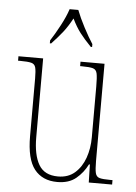

<svg xmlns="http://www.w3.org/2000/svg" viewBox="-55 -808 609 860"><g transform="rotate(5 250.0 -378.0)"><path d="M235 10Q168 10 132 -35.5Q96 -81 96 -184V-443Q96 -477 92 -492.5Q88 -508 72.5 -512Q57 -516 24 -516H13V-536H124V-182Q124 -102 149.5 -58.5Q175 -15 236 -15Q282 -15 312 -41.5Q342 -68 357 -110.5Q372 -153 372 -203V-431Q372 -471 368.5 -489Q365 -507 350 -511.5Q335 -516 300 -516H292V-536H400V-99Q400 -62 404 -45Q408 -28 423 -24Q438 -20 470 -20H481V0H376L374 -81H370Q351 -43 319 -16.5Q287 10 235 10ZM148 -619Q167 -648 189.5 -690Q212 -732 223 -766H262Q275 -732 297 -690Q319 -648 338 -619V-606H332Q301 -638 281.5 -663.5Q262 -689 244 -726Q224 -689 204 -663.5Q184 -638 154 -606H148Z"/></g></svg>

Font: Noto Serif Tamil Condensed Thin
Style: Regular
Weight: 100
Width: 3
Designer: Indian Type Foundry, Tom Grace, and the Monotype Design Team
Foundry: Monotype Imaging Inc.
Version: Version 2.004; ttfautohint (v1.8.4.7-5d5b)